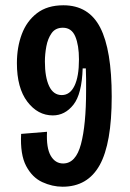

<svg xmlns="http://www.w3.org/2000/svg" viewBox="-20 -693 493 727"><path d="M217 14Q178 14 140 -3.5Q102 -21 79 -64.5Q56 -108 60 -186L158 -194Q155 -133 172 -103.5Q189 -74 219 -74Q267 -74 286.5 -147Q306 -220 306 -351Q306 -371 306 -393Q306 -415 305 -434H293Q290 -337 258 -296.5Q226 -256 180 -256Q123 -256 83.5 -308Q44 -360 44 -454Q44 -514 62.5 -563.5Q81 -613 120 -643Q159 -673 220 -673Q316 -673 359.5 -588.5Q403 -504 403 -327Q403 -150 357.5 -68Q312 14 217 14ZM214 -333Q245 -333 262 -368Q279 -403 279 -468Q279 -522 265 -555Q251 -588 218 -588Q190 -588 175.5 -567.5Q161 -547 155.5 -517.5Q150 -488 150 -460Q150 -401 166 -367Q182 -333 214 -333Z"/></svg>

Font: Bricolage Grotesque 10pt Condensed Medium
Style: Regular
Weight: 500
Width: 3
Designer: Mathieu Triay
Foundry: Atelier Triay
Version: Version 1.000; ttfautohint (v1.8.4.7-5d5b);gftools[0.9.32]